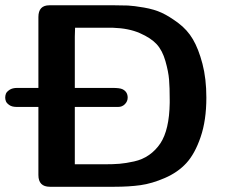

<svg xmlns="http://www.w3.org/2000/svg" viewBox="-56 -714 870 734"><path d="M-36.1 -340.8Q-36.1 -348.6 -33.4 -355.7Q-30.8 -362.8 -19.8 -370.4Q-8.8 -377.9 9.8 -377.9H90.8V-648.9Q90.8 -693.8 132.8 -693.8H380.9Q410.6 -693.8 432.9 -692.9Q455.1 -691.9 494.6 -685.1Q534.2 -678.2 562.5 -665Q590.8 -651.9 625.5 -626Q660.2 -600.1 681.6 -563.5Q703.1 -526.9 718 -470Q732.9 -413.1 732.9 -340.8Q732.9 -253.9 710.9 -189.9Q689 -126 656.5 -90.6Q624 -55.2 574.5 -33.7Q524.9 -12.2 481 -6.1Q437 0 381.8 0H134.8Q90.8 0 90.8 -44.9V-305.2H7.8Q-10.3 -305.2 -20.5 -312.5Q-30.8 -319.8 -33.4 -326.9Q-36.1 -334 -36.1 -340.8ZM230 -85.9H340.8Q377 -85.9 400.9 -87.9Q424.8 -89.8 456.8 -96.9Q488.8 -104 513.9 -121.6Q539.1 -139.2 557.1 -166Q591.3 -217.8 592.8 -320.8V-332Q592.8 -379.9 590.3 -409.9Q587.9 -439.9 576.4 -480.5Q564.9 -521 543 -544.9Q521 -568.8 478.5 -587.4Q436 -606 376 -607.9H231L230 -574.2V-377.9H374Q401.9 -377.9 412.1 -373Q432.1 -363.3 432.1 -340.8Q432.1 -326.7 421.6 -315.9Q411.1 -305.2 396 -305.2H230Z"/></svg>

Font: CMU Sans Serif
Style: Bold
Weight: 700
Version: Version 0.7.0